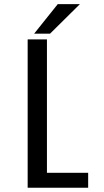

<svg xmlns="http://www.w3.org/2000/svg" viewBox="-20 -886 490 906"><path d="M141 -727 252.5 -866.5H357L216 -727ZM201.5 -70.5H396V0H110.5V-700H201.5Z"/></svg>

Font: League Mono Condensed
Style: Regular
Weight: 400
Width: 1
Designer: Tyler Finck
Foundry: The League of Moveable Type / Tyler Finck
Version: Version 2.210